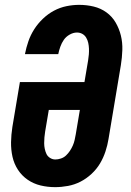

<svg xmlns="http://www.w3.org/2000/svg" viewBox="-20 -763 540 791"><path d="M207 8Q176 8 147 1Q118 -6 94 -22.5Q70 -39 54 -63.5Q38 -88 31.5 -117Q25 -146 25.5 -177Q26 -208 31 -240L62 -425H328L343 -514Q345 -526 346 -538.5Q347 -551 346.5 -563Q346 -575 343.5 -586.5Q341 -598 335 -608Q329 -618 319 -623.5Q309 -629 297 -629Q282 -629 267 -620.5Q252 -612 243 -599Q234 -586 228.5 -570.5Q223 -555 220 -540H83V-541Q88 -567 97 -593Q106 -619 121 -642.5Q136 -666 157 -686Q178 -706 202.5 -719Q227 -732 253.5 -737.5Q280 -743 306 -743Q337 -743 366 -736Q395 -729 418.5 -712Q442 -695 456.5 -670Q471 -645 478 -616.5Q485 -588 484 -557Q483 -526 478 -495L427 -190Q423 -165 414.5 -139Q406 -113 392 -89.5Q378 -66 357 -46.5Q336 -27 311.5 -14.5Q287 -2 260 3Q233 8 207 8ZM208 -106Q219 -106 231 -110Q243 -114 252 -122.5Q261 -131 268 -141.5Q275 -152 280 -163.5Q285 -175 287.5 -186.5Q290 -198 292 -209L309 -310H181L166 -221Q164 -209 163 -197Q162 -185 162 -173Q162 -161 164.5 -149.5Q167 -138 171.5 -128.5Q176 -119 186 -112.5Q196 -106 208 -106Z"/></svg>

Font: Iosevka Heavy Oblique
Style: Regular
Weight: 900
Italic angle: -9°
Monospace: yes
Designer: Belleve Invis
Foundry: Belleve Invis
Version: Version 32.5.0; ttfautohint (v1.8.4)